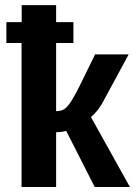

<svg xmlns="http://www.w3.org/2000/svg" viewBox="-20 -745 540 765"><path d="M5.4 -656.7H66.4V-724.6H203.6V-656.7H272.5V-573.7H203.6V-301.8Q227.1 -302.7 238.8 -312Q251.5 -321.8 266.4 -345.9Q281.2 -370.1 297.4 -402.8L358.9 -528.3H492.7L392.1 -342.3Q371.1 -302.2 342.3 -278.8L497.6 0H357.4L243.7 -223.6Q227.5 -218.3 203.6 -218.3V0H65.9V-573.7H5.4Z"/></svg>

Font: Arimo
Style: Bold
Weight: 700
Designer: Steve Matteson
Foundry: Monotype Imaging Inc.
Version: Version 1.33